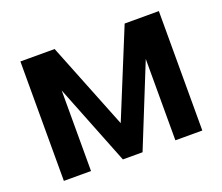

<svg xmlns="http://www.w3.org/2000/svg" viewBox="-96 -685 954 824"><g transform="rotate(-20 381.0 -272.5)"><path d="M379.9 -149.4 542 -545.4H698.2V0H575.2V-371.6L425.3 0H335.4L189.9 -367.7V0H65.9V-545.4H222.2Z"/></g></svg>

Font: Interop SemBd
Style: Regular
Weight: 600
Designer: Rasmus Andersson, Google, Jang Haemin
Foundry: jhaemin
Version: Version 1.007